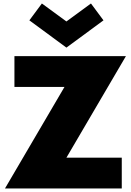

<svg xmlns="http://www.w3.org/2000/svg" viewBox="-20 -1068 743 1088"><path d="M670 0H8.2L345.5 -575.5H61.8V-750H693.6L356.4 -174.5H670ZM566.4 -952.7 356.4 -798.2 146.4 -952.7 217.3 -1048.2 356.4 -946.4 495.5 -1048.2Z"/></svg>

Font: Spartan MB Black
Style: Regular
Weight: 900
Designer: Matt Bailey, Mirko Velimirovic
Foundry: Matt Bailey
Version: Version 1.005